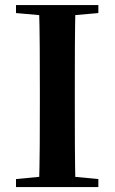

<svg xmlns="http://www.w3.org/2000/svg" viewBox="-20 -761 466 781"><path d="M45.1 0H380.1V-32.6L226 -47.3H198.2L45.1 -32.6ZM138.6 0H287C284.3 -115.1 284.3 -231.2 284.3 -346.9V-393.6C284.3 -510.8 284.3 -627.1 287 -740.5H138.6C142.1 -625.4 142.1 -510 142.1 -393.6V-346.1C142.1 -229 142.1 -112.9 138.6 0ZM45.1 -707.9 198.2 -694.2H226L380.1 -707.9V-740.5H45.1Z"/></svg>

Font: Source Han Serif TW VF
Style: Regular
Weight: 250
Designer: Ryoko NISHIZUKA 西塚涼子 (kana & ideographs); Frank Grießhammer (Latin, Greek & Cyrillic); Wenlong ZHANG 张文龙 (bopomofo); San
Foundry: Adobe
Version: Version 2.002;hotconv 1.1.0;makeotfexe 2.6.0